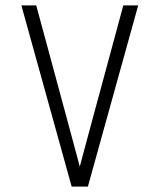

<svg xmlns="http://www.w3.org/2000/svg" viewBox="-20 -690 590 710"><path d="M305 0H245L59 -670H114L235 -223Q245 -186 255 -148.5Q265 -111 275 -74Q285 -111 295 -148.5Q305 -186 315 -223L436 -670H491Z"/></svg>

Font: Lode Dark
Style: Regular
Weight: 400
Monospace: yes
Designer: Belleve Invis
Foundry: Belleve Invis
Version: Version 29.2.0; ttfautohint (v1.8.3)